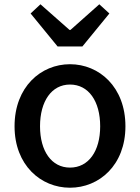

<svg xmlns="http://www.w3.org/2000/svg" viewBox="-20 -864 654 897"><path d="M307 13C443 13 566 -92 566 -274C566 -458 443 -564 307 -564C171 -564 48 -458 48 -274C48 -92 171 13 307 13ZM307 -81C221 -81 167 -158 167 -274C167 -391 221 -469 307 -469C394 -469 448 -391 448 -274C448 -158 394 -81 307 -81ZM249 -647H365L491 -801L444 -844L309 -724H305L169 -844L123 -801Z"/></svg>

Font: Source Han Sans KR Medium
Style: Regular
Weight: 500
Designer: Ryoko NISHIZUKA (kana & ideographs); Paul D. Hunt (Latin, Greek & Cyrillic); Wenlong ZHANG (bopomofo); Sandoll Communica
Foundry: Adobe Systems Incorporated
Version: Version 1.001;PS 1.001;hotconv 1.0.78;makeotf.lib2.5.61930